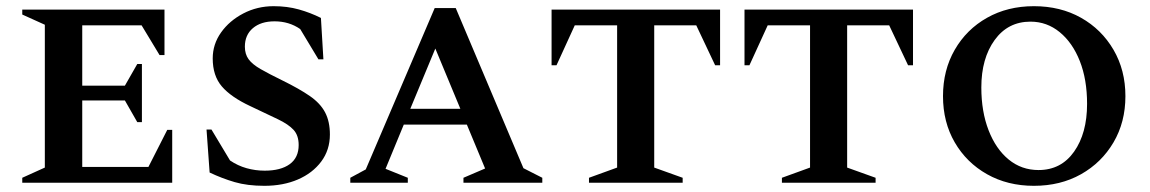

<svg xmlns="http://www.w3.org/2000/svg" viewBox="-20 -591 3718 621"><path d="M52 0V-16L125 -49V-511L52 -544V-560H512V-413H496L438 -509H246V-314H384L424 -384H439V-196H424L384 -266H246V-51H460L521 -171H537V0Z M835 10Q780 10 739 -2Q698 -14 658 -33L648 -172H664L724 -72Q749 -55 777.5 -47Q806 -39 836 -39Q888 -39 917 -60Q946 -81 946 -122Q946 -153 929.5 -171Q913 -189 878.5 -205.5Q844 -222 789 -248Q727 -277 697.5 -311.5Q668 -346 668 -402Q668 -448 695 -486Q722 -524 767 -547.5Q812 -571 865 -571Q909 -571 946.5 -560.5Q984 -550 1018 -533L1026 -399H1010L951 -497Q915 -522 868 -522Q824 -522 798 -500Q772 -478 772 -440Q772 -416 784 -399.5Q796 -383 823 -367.5Q850 -352 893 -331Q948 -304 982 -280.5Q1016 -257 1031.5 -227.5Q1047 -198 1047 -156Q1047 -106 1019 -68.5Q991 -31 943.5 -10.5Q896 10 835 10Z M1113 0V-16L1163 -43L1386 -565H1454L1673 -47L1734 -16V0H1479V-16L1549 -46L1490 -188H1286L1227 -45L1299 -16V0ZM1307 -239H1469L1388 -434Z M1885 0V-16L1976 -49V-509H1839L1780 -380H1764V-560H2309V-380H2293L2232 -509H2096V-49L2188 -16V0Z M2509 0V-16L2600 -49V-509H2463L2404 -380H2388V-560H2933V-380H2917L2856 -509H2720V-49L2812 -16V0Z M3324 10Q3239 10 3172.5 -27.5Q3106 -65 3068 -130.5Q3030 -196 3030 -280Q3030 -364 3068 -430Q3106 -496 3172.5 -533.5Q3239 -571 3324 -571Q3410 -571 3476.5 -533.5Q3543 -496 3581.5 -430Q3620 -364 3620 -280Q3620 -196 3581.5 -130.5Q3543 -65 3476.5 -27.5Q3410 10 3324 10ZM3339 -41Q3412 -41 3454 -100.5Q3496 -160 3496 -255Q3496 -334 3472.5 -393.5Q3449 -453 3407.5 -487Q3366 -521 3313 -521Q3240 -521 3197 -461.5Q3154 -402 3154 -308Q3154 -230 3177.5 -169.5Q3201 -109 3242.5 -75Q3284 -41 3339 -41Z"/></svg>

Font: Spectral SC SemiBold
Style: Regular
Weight: 600
Designer: Jean-Baptiste Levee
Foundry: Production Type
Version: Version 2.001